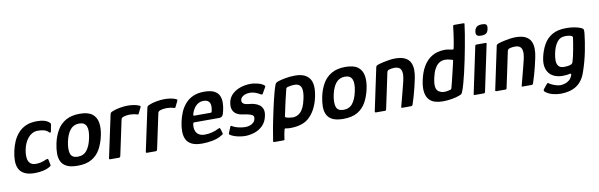

<svg xmlns="http://www.w3.org/2000/svg" viewBox="-52 -1199 5723 1835"><g transform="rotate(-10 2809.5 -281.5)"><path d="M193 5Q130 5 93 -14Q56 -33 40 -66Q24 -99 24 -143Q24 -187 35 -237Q45 -284 63.5 -327Q82 -370 113 -405Q144 -440 188.5 -460Q233 -480 296 -480Q339 -480 368.5 -471Q398 -462 418 -443Q424 -436 425 -432.5Q426 -429 424 -422L411 -358Q410 -351 404.5 -350.5Q399 -350 395 -354Q376 -375 348.5 -382Q321 -389 290 -389Q260 -389 235.5 -376Q211 -363 193 -341Q175 -319 163 -292Q151 -265 145 -236Q135 -188 139 -152.5Q143 -117 162.5 -98.5Q182 -80 219 -80Q244 -80 268.5 -86Q293 -92 322 -105Q339 -112 342 -98L352 -49Q354 -42 351.5 -38.5Q349 -35 343 -31Q313 -12 273 -3.5Q233 5 193 5Z M607 7Q543 7 505 -11Q467 -29 450 -62.5Q433 -96 433 -140.5Q433 -185 444 -238Q459 -308 490.5 -362.5Q522 -417 576 -448Q630 -479 710 -479Q792 -479 832 -448Q872 -417 881 -362.5Q890 -308 875 -238Q860 -168 830 -112.5Q800 -57 746.5 -25Q693 7 607 7ZM624 -78Q681 -78 713 -119.5Q745 -161 760 -235Q776 -310 759.5 -349Q743 -388 690 -388Q637 -388 604 -349Q571 -310 555 -235Q540 -160 554 -119Q568 -78 624 -78Z M1174 -476Q1245 -476 1288 -456Q1297 -452 1297.5 -449Q1298 -446 1296 -440L1269 -385Q1266 -377 1262.5 -376Q1259 -375 1252 -377Q1236 -383 1215.5 -385.5Q1195 -388 1182 -388Q1166 -388 1153 -386Q1140 -384 1130.5 -381.5Q1121 -379 1115 -377Q1110 -374 1104.5 -370Q1099 -366 1096 -352L1025 -18Q1022 -6 1018.5 -3Q1015 0 1007 0H923Q919 0 915.5 -2.5Q912 -5 915 -15L1001 -418Q1004 -433 1008.5 -437.5Q1013 -442 1024 -447Q1056 -461 1099 -468.5Q1142 -476 1174 -476Z M1531 -476Q1602 -476 1645 -456Q1654 -452 1654.5 -449Q1655 -446 1653 -440L1626 -385Q1623 -377 1619.5 -376Q1616 -375 1609 -377Q1593 -383 1572.5 -385.5Q1552 -388 1539 -388Q1523 -388 1510 -386Q1497 -384 1487.5 -381.5Q1478 -379 1472 -377Q1467 -374 1461.5 -370Q1456 -366 1453 -352L1382 -18Q1379 -6 1375.5 -3Q1372 0 1364 0H1280Q1276 0 1272.5 -2.5Q1269 -5 1272 -15L1358 -418Q1361 -433 1365.5 -437.5Q1370 -442 1381 -447Q1413 -461 1456 -468.5Q1499 -476 1531 -476Z M1658 -237Q1668 -284 1686.5 -327Q1705 -370 1736 -405Q1767 -440 1811.5 -460Q1856 -480 1919 -480Q1983 -480 2017.5 -461.5Q2052 -443 2065 -412.5Q2078 -382 2077 -345.5Q2076 -309 2068 -273Q2060 -232 2048 -220Q2036 -208 2018 -208H1776Q1771 -208 1768.5 -206Q1766 -204 1764 -196Q1758 -161 1766 -133.5Q1774 -106 1796.5 -90.5Q1819 -75 1858 -75Q1893 -75 1929 -84.5Q1965 -94 1984 -105Q1996 -111 2002.5 -112.5Q2009 -114 2013 -100L2024 -63Q2028 -53 2024.5 -49.5Q2021 -46 2010 -40Q1971 -15 1918.5 -5Q1866 5 1816 5Q1752 5 1715 -14Q1678 -33 1662.5 -66Q1647 -99 1647 -143Q1647 -187 1658 -237ZM1960 -291Q1965 -314 1964.5 -332.5Q1964 -351 1957.5 -365Q1951 -379 1936 -387Q1921 -395 1898 -395Q1873 -395 1853.5 -385.5Q1834 -376 1820 -360.5Q1806 -345 1796.5 -327Q1787 -309 1782 -292Q1778 -279 1778.5 -275Q1779 -271 1785 -271Q1824 -271 1864 -271Q1904 -271 1944 -271Q1952 -271 1955 -274.5Q1958 -278 1960 -291Z M2108 -106Q2111 -115 2116.5 -114Q2122 -113 2127 -109Q2141 -100 2163 -93Q2185 -86 2208.5 -82.5Q2232 -79 2250 -79Q2273 -79 2293 -85.5Q2313 -92 2328 -105.5Q2343 -119 2348 -141Q2352 -159 2345.5 -169.5Q2339 -180 2318.5 -187Q2298 -194 2260 -200Q2239 -202 2216 -208.5Q2193 -215 2175 -230Q2157 -245 2148.5 -271.5Q2140 -298 2149 -341Q2159 -385 2191 -415Q2223 -445 2270 -461Q2317 -477 2370 -477Q2387 -477 2411.5 -473Q2436 -469 2460 -461Q2484 -453 2499 -439Q2505 -434 2505 -430.5Q2505 -427 2501 -421L2469 -365Q2464 -354 2451 -360Q2439 -368 2421.5 -376Q2404 -384 2385.5 -389Q2367 -394 2352 -394Q2311 -394 2286 -379.5Q2261 -365 2256 -344Q2252 -324 2260.5 -312.5Q2269 -301 2286.5 -296Q2304 -291 2327 -289Q2348 -288 2373 -281Q2398 -274 2419 -259.5Q2440 -245 2450.5 -218.5Q2461 -192 2452 -151Q2440 -92 2403.5 -57.5Q2367 -23 2321.5 -9Q2276 5 2234 5Q2216 5 2187.5 1Q2159 -3 2132 -12Q2105 -21 2087 -34Q2081 -40 2084 -48Z M2487 100Q2493 56 2507 -20Q2521 -96 2545 -206Q2553 -241 2562.5 -282.5Q2572 -324 2583 -363.5Q2594 -403 2604 -429Q2608 -439 2615 -445Q2622 -451 2641 -457Q2667 -465 2710 -473Q2753 -481 2803 -481Q2900 -481 2940.5 -424.5Q2981 -368 2955 -246Q2941 -181 2914 -131Q2887 -81 2850 -49.5Q2813 -18 2767 -7Q2747 -1 2722 2Q2697 5 2674 5Q2651 5 2634 2Q2626 0 2621.5 0Q2617 0 2615 7Q2613 14 2609.5 29.5Q2606 45 2603 61.5Q2600 78 2599 89Q2598 100 2596.5 105Q2595 110 2582 110H2500Q2493 110 2489.5 108Q2486 106 2487 100ZM2640 -117Q2638 -109 2640.5 -106.5Q2643 -104 2648 -102Q2662 -97 2681 -94Q2700 -91 2715 -91Q2730 -91 2747.5 -97Q2765 -103 2783.5 -119Q2802 -135 2817 -165.5Q2832 -196 2843 -247Q2855 -304 2850.5 -336Q2846 -368 2828 -381.5Q2810 -395 2783 -395Q2763 -395 2743.5 -392Q2724 -389 2709 -384Q2706 -382 2702.5 -379Q2699 -376 2698 -371Q2693 -348 2686 -321Q2679 -294 2672.5 -265.5Q2666 -237 2660 -209Q2654 -181 2649 -157Q2644 -133 2640 -117Z M3186 7Q3122 7 3084 -11Q3046 -29 3029 -62.5Q3012 -96 3012 -140.5Q3012 -185 3023 -238Q3038 -308 3069.5 -362.5Q3101 -417 3155 -448Q3209 -479 3289 -479Q3371 -479 3411 -448Q3451 -417 3460 -362.5Q3469 -308 3454 -238Q3439 -168 3409 -112.5Q3379 -57 3325.5 -25Q3272 7 3186 7ZM3203 -78Q3260 -78 3292 -119.5Q3324 -161 3339 -235Q3355 -310 3338.5 -349Q3322 -388 3269 -388Q3216 -388 3183 -349Q3150 -310 3134 -235Q3119 -160 3133 -119Q3147 -78 3203 -78Z M3504 0Q3500 0 3495.5 -2Q3491 -4 3493 -11Q3515 -115 3537 -218.5Q3559 -322 3581 -426Q3583 -436 3590.5 -440.5Q3598 -445 3618 -451Q3631 -455 3658 -461Q3685 -467 3715.5 -471.5Q3746 -476 3771 -476Q3831 -476 3866.5 -458.5Q3902 -441 3917.5 -409.5Q3933 -378 3933.5 -337.5Q3934 -297 3924 -251Q3916 -212 3905.5 -169.5Q3895 -127 3884 -88.5Q3873 -50 3863 -21Q3858 -5 3854 -2.5Q3850 0 3838 0H3756Q3747 0 3750 -10Q3751 -15 3757 -37Q3763 -59 3771 -90Q3779 -121 3787.5 -153.5Q3796 -186 3802.5 -212.5Q3809 -239 3812 -251Q3824 -303 3820 -333Q3816 -363 3798.5 -376Q3781 -389 3750 -389Q3734 -389 3721.5 -387Q3709 -385 3697 -381Q3690 -380 3684.5 -374Q3679 -368 3676 -355Q3659 -274 3641 -188Q3623 -102 3604 -15Q3603 -10 3601 -5Q3599 0 3593 0Z M3997 -229Q4014 -305 4042.5 -353Q4071 -401 4106 -427.5Q4141 -454 4178.5 -464.5Q4216 -475 4252 -475Q4270 -475 4289.5 -471.5Q4309 -468 4321 -465Q4329 -463 4333.5 -464Q4338 -465 4340 -473Q4344 -491 4348 -513Q4352 -535 4355.5 -557.5Q4359 -580 4362 -602Q4365 -624 4367.5 -643Q4370 -662 4371 -674Q4372 -688 4375.5 -691Q4379 -694 4387 -694H4470Q4476 -694 4480 -692.5Q4484 -691 4483 -685Q4478 -642 4469 -587Q4460 -532 4448.5 -470.5Q4437 -409 4424.5 -347.5Q4412 -286 4398.5 -228.5Q4385 -171 4372 -124.5Q4359 -78 4346 -47Q4342 -37 4336 -31Q4330 -25 4308 -18Q4286 -9 4242.5 -1Q4199 7 4151 7Q4111 7 4078.5 -2.5Q4046 -12 4026 -32Q3997 -59 3989 -108.5Q3981 -158 3997 -229ZM4109 -229Q4094 -161 4104 -129.5Q4114 -98 4139 -90Q4151 -82 4169.5 -80.5Q4188 -79 4207.5 -82Q4227 -85 4243 -90Q4247 -93 4249.5 -95.5Q4252 -98 4253 -103Q4259 -126 4266 -153Q4273 -180 4279.5 -208Q4286 -236 4292.5 -262.5Q4299 -289 4304.5 -313Q4310 -337 4314 -354Q4316 -362 4314 -365Q4312 -368 4307 -369Q4291 -374 4272.5 -377.5Q4254 -381 4239 -381Q4224 -381 4206 -376Q4188 -371 4170 -355.5Q4152 -340 4136 -309.5Q4120 -279 4109 -229Z M4692 -602Q4687 -575 4672.5 -561.5Q4658 -548 4622 -548Q4588 -548 4578 -561.5Q4568 -575 4574 -602Q4578 -625 4594 -639Q4610 -653 4645 -653Q4683 -653 4690 -639Q4697 -625 4692 -602ZM4563 -11Q4561 0 4549 0H4462Q4451 0 4453 -11L4548 -461Q4551 -472 4562 -472H4649Q4654 -472 4657 -469Q4660 -466 4658 -461Z M4673 0Q4669 0 4664.5 -2Q4660 -4 4662 -11Q4684 -115 4706 -218.5Q4728 -322 4750 -426Q4752 -436 4759.5 -440.5Q4767 -445 4787 -451Q4800 -455 4827 -461Q4854 -467 4884.5 -471.5Q4915 -476 4940 -476Q5000 -476 5035.5 -458.5Q5071 -441 5086.5 -409.5Q5102 -378 5102.5 -337.5Q5103 -297 5093 -251Q5085 -212 5074.5 -169.5Q5064 -127 5053 -88.5Q5042 -50 5032 -21Q5027 -5 5023 -2.5Q5019 0 5007 0H4925Q4916 0 4919 -10Q4920 -15 4926 -37Q4932 -59 4940 -90Q4948 -121 4956.5 -153.5Q4965 -186 4971.5 -212.5Q4978 -239 4981 -251Q4993 -303 4989 -333Q4985 -363 4967.5 -376Q4950 -389 4919 -389Q4903 -389 4890.5 -387Q4878 -385 4866 -381Q4859 -380 4853.5 -374Q4848 -368 4845 -355Q4828 -274 4810 -188Q4792 -102 4773 -15Q4772 -10 4770 -5Q4768 0 4762 0Z M5168 -242Q5183 -309 5213 -362.5Q5243 -416 5296 -447Q5349 -478 5433 -478Q5473 -478 5510 -471.5Q5547 -465 5573 -454Q5593 -446 5596 -435.5Q5599 -425 5597 -401Q5589 -322 5570 -226.5Q5551 -131 5518 -36Q5489 51 5427.5 91Q5366 131 5274 131Q5237 131 5196 120.5Q5155 110 5123 83Q5120 79 5118.5 73Q5117 67 5122 61Q5126 57 5132 48.5Q5138 40 5145 32Q5152 24 5155 20Q5163 9 5167.5 8.5Q5172 8 5179 14Q5190 22 5208 30Q5226 38 5247 44Q5268 50 5284 50Q5304 50 5326.5 43.5Q5349 37 5369.5 21.5Q5390 6 5401 -24Q5401 -25 5401.5 -26.5Q5402 -28 5403 -29Q5405 -36 5402 -39.5Q5399 -43 5390 -41Q5378 -38 5359.5 -36Q5341 -34 5323 -34Q5267 -34 5226.5 -57Q5186 -80 5169.5 -127Q5153 -174 5168 -242ZM5287 -259Q5278 -218 5279.5 -185.5Q5281 -153 5297.5 -134.5Q5314 -116 5351 -116Q5367 -116 5383.5 -118Q5400 -120 5413 -125Q5422 -128 5428 -134Q5434 -140 5436 -148Q5443 -170 5450 -201Q5457 -232 5463 -264.5Q5469 -297 5473.5 -324.5Q5478 -352 5480 -368Q5482 -374 5481 -382Q5480 -390 5474 -393Q5465 -398 5449.5 -401Q5434 -404 5413 -404Q5359 -404 5329.5 -363.5Q5300 -323 5287 -259Z"/></g></svg>

Font: Glory Thin SemiBold
Style: Italic
Weight: 600
Italic angle: -12°
Version: Version 1.011